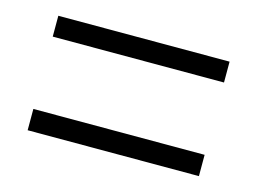

<svg xmlns="http://www.w3.org/2000/svg" viewBox="-50 -561 561 418"><g transform="rotate(15 230.5 -352.0)"><path d="M37 -434V-481H423V-434ZM37 -223V-271H423V-223Z"/></g></svg>

Font: Noto Sans Georgian Condensed Light
Style: Regular
Weight: 300
Width: 3
Designer: Monotype Design Team, Akaki Razmadze
Foundry: Google LLC
Version: Version 2.005; ttfautohint (v1.8.4.7-5d5b)